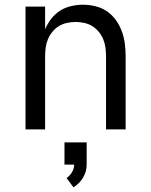

<svg xmlns="http://www.w3.org/2000/svg" viewBox="-20 -548 640 813"><path d="M88 0V-520H171V-424Q181 -448 197 -468.5Q213 -489 234 -502.5Q255 -516 280.5 -522Q306 -528 332 -528Q358 -528 384.5 -521.5Q411 -515 433 -500Q455 -485 471 -462.5Q487 -440 496 -415Q505 -390 508.5 -363.5Q512 -337 512 -310V0H429V-310Q429 -328 426.5 -346.5Q424 -365 417 -382Q410 -399 398 -413.5Q386 -428 370.5 -437.5Q355 -447 336.5 -451Q318 -455 300 -455Q282 -455 263.5 -451Q245 -447 229.5 -437.5Q214 -428 202 -413.5Q190 -399 183 -382Q176 -365 173.5 -346.5Q171 -328 171 -310V0ZM291 245 262 206Q276 196 285 181Q294 166 294 149H253V55H347V149Q347 164 343 178Q339 192 331.5 204.5Q324 217 313.5 227.5Q303 238 291 245Z"/></svg>

Font: Iosevka SS04 Extended
Style: Regular
Weight: 400
Width: 7
Monospace: yes
Designer: Belleve Invis
Foundry: Belleve Invis
Version: Version 19.0.0; ttfautohint (v1.8.4)